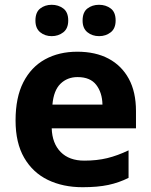

<svg xmlns="http://www.w3.org/2000/svg" viewBox="-20 -772 631 802"><path d="M303 -556Q379 -556 433.5 -527Q488 -498 518 -443Q548 -388 548 -308V-236H196Q198 -173 233.5 -137Q269 -101 332 -101Q385 -101 428 -111.5Q471 -122 517 -144V-29Q477 -9 432.5 0.5Q388 10 325 10Q243 10 180 -20.5Q117 -51 81 -113Q45 -175 45 -269Q45 -365 77.5 -428.5Q110 -492 168 -524Q226 -556 303 -556ZM304 -450Q261 -450 232.5 -422Q204 -394 199 -335H408Q407 -385 382 -417.5Q357 -450 304 -450ZM128 -686Q128 -721 148 -736.5Q168 -752 195.9 -752Q223.8 -752 244.4 -736.6Q265 -721.2 265 -686.4Q265 -653 244.4 -637Q223.8 -621 195.9 -621Q168 -621 148 -637.2Q128 -653.5 128 -686ZM325 -686Q325 -721 345.1 -736.5Q365.3 -752 393.6 -752Q422 -752 442.5 -736.6Q463 -721.2 463 -686.4Q463 -653 442.4 -637Q421.9 -621 394 -621Q365.5 -621 345.3 -637.2Q325 -653.5 325 -686Z"/></svg>

Font: Noto Sans Canadian Aboriginal
Style: Regular
Weight: 400
Designer: Monotype Design Team, Typotheque's Kevin King
Foundry: Monotype Imaging Inc.
Version: Version 2.002